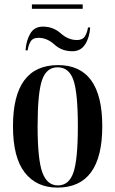

<svg xmlns="http://www.w3.org/2000/svg" viewBox="-20 -843 524 873"><path d="M241 10Q445 10 445 -269Q445 -547 244 -547Q39 -547 39 -269Q39 -127 92.5 -58.5Q146 10 241 10ZM243 0Q194 0 172.5 -59Q151 -118 151 -269Q151 -420 171 -478.5Q191 -537 242 -537Q294 -537 314 -478.5Q334 -420 334 -269Q334 -118 314 -59Q294 0 243 0ZM125 -803H356V-823H125ZM96 -614H106Q108 -634 118 -652.5Q128 -671 155 -671Q194 -671 227.5 -640.5Q261 -610 309 -610Q347 -610 367 -641Q387 -672 390 -718H380Q377 -696 366.5 -678.5Q356 -661 330 -661Q290 -661 256 -691.5Q222 -722 175 -722Q136 -722 117.5 -690Q99 -658 96 -614Z"/></svg>

Font: Noto Serif Display Condensed Semi
Style: Regular
Weight: 600
Width: 3
Designer: Monotype Design Team
Foundry: Monotype Imaging Inc.
Version: Version 1.900